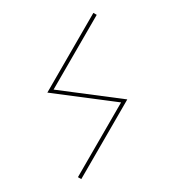

<svg xmlns="http://www.w3.org/2000/svg" viewBox="-178 -838 855 941"><g transform="rotate(30 250.0 -367.5)"><path d="M409 0V-423L72 -284V-735H91V-312L428 -451V0Z"/></g></svg>

Font: Iosevka Curly Thin
Style: Regular
Weight: 100
Monospace: yes
Designer: Belleve Invis
Foundry: Belleve Invis
Version: Version 22.1.2; ttfautohint (v1.8.4)